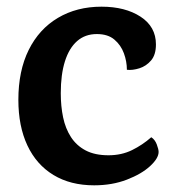

<svg xmlns="http://www.w3.org/2000/svg" viewBox="-20 -540 512 575"><path d="M284 -520Q355 -520 401 -490Q447 -460 447 -407Q447 -376 432.5 -359Q418 -342 397.5 -335.5Q377 -329 360 -331Q360 -356 351 -380.5Q342 -405 322.5 -421.5Q303 -438 270 -438Q235 -438 211 -417Q187 -396 174.5 -356.5Q162 -317 162 -261Q162 -222 169 -188.5Q176 -155 192.5 -129.5Q209 -104 236.5 -89.5Q264 -75 305 -75Q344 -75 375.5 -90.5Q407 -106 433 -129Q444 -122 449.5 -107.5Q455 -93 455 -85Q455 -66 429.5 -42.5Q404 -19 360 -2Q316 15 262 15Q191 15 140 -16Q89 -47 62 -104.5Q35 -162 35 -241Q35 -328 66 -390.5Q97 -453 153.5 -486.5Q210 -520 284 -520Z"/></svg>

Font: Karma Variable Light
Style: Regular
Weight: 300
Designer: Joana Correia
Foundry: Indian Type Foundry
Version: Version 3.000